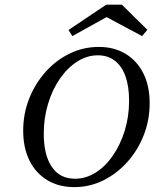

<svg xmlns="http://www.w3.org/2000/svg" viewBox="-20 -781 688 813"><path d="M294.4 11.3Q229 11.3 180.2 -18.1Q131.5 -47.6 104.8 -101.2Q78.2 -154.8 78.2 -227.4Q78.2 -300 103.6 -363.7Q129 -427.4 173.4 -477Q217.7 -526.6 275.4 -554.4Q333.1 -582.3 398.4 -582.3Q463.7 -582.3 512.1 -552.8Q560.5 -523.4 587.1 -470.2Q613.7 -416.9 613.7 -344.4Q613.7 -271.8 588.3 -207.7Q562.9 -143.5 518.5 -94.4Q474.2 -45.2 416.9 -16.9Q359.7 11.3 294.4 11.3ZM297.6 -24.2Q343.5 -24.2 384.7 -50Q425.8 -75.8 457.7 -121.8Q489.5 -167.7 508.1 -227.4Q526.6 -287.1 526.6 -354.8Q526.6 -415.3 511.3 -458.1Q496 -500.8 466.5 -523.8Q437.1 -546.8 394.4 -546.8Q348.4 -546.8 307.3 -520.6Q266.1 -494.4 233.9 -448Q201.6 -401.6 183.5 -341.5Q165.3 -281.5 165.3 -214.5Q165.3 -125 199.2 -74.6Q233.1 -24.2 297.6 -24.2ZM286.3 -628.2 270.2 -654 429.8 -761.3H496L604 -654.8L581.5 -628.2L408.1 -721L456.5 -722.6Z"/></svg>

Font: Playfair 9pt
Style: Italic
Weight: 400
Italic angle: -15.6°
Designer: Claus Eggers Sørensen
Foundry: Claus Eggers Sørensen
Version: Version 2.001;gftools[0.9.30]